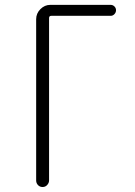

<svg xmlns="http://www.w3.org/2000/svg" viewBox="-20 -750 540 770"><path d="M125 -26.4V-672.9Q125 -696.3 142.1 -713.4Q159.2 -730.5 181.6 -730.5H423.8Q432.6 -730.5 439 -724.1Q445.3 -717.8 445.3 -709Q445.3 -700.2 439 -693.4Q432.6 -686.5 423.8 -686.5H185.5Q176.8 -686.5 176.8 -677.7V-26.4Q176.8 -16.6 169.4 -8.3Q162.1 0 150.9 0Q139.6 0 132.3 -7.8Q125 -15.6 125 -26.4Z"/></svg>

Font: Rounded-X Mgen+ 1mn light
Style: Regular
Weight: 200
Designer: [Source Han Sans]
Ryoko NISHIZUKA  (kana & ideographs); Paul D. Hunt (Latin, Greek & Cyrillic); Wenlong ZHANG  (bopomofo
Version: Version 1.059.20150602